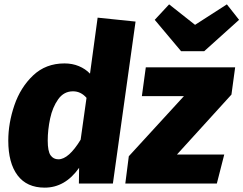

<svg xmlns="http://www.w3.org/2000/svg" viewBox="-20 -842 1117 881"><path d="M602 -743 498 0H342L343 -72Q279 19 185 19Q103 19 60.5 -37.5Q18 -94 18 -197Q18 -277 46 -359Q74 -441 132 -496Q190 -551 276 -551Q312 -551 342 -538.5Q372 -526 393 -504L428 -761ZM199 -197Q199 -148 212 -129.5Q225 -111 248 -111Q295 -111 350 -201L377 -393Q351 -423 315 -423Q273 -423 247 -386.5Q221 -350 210 -298Q199 -246 199 -197ZM1042 -408 792 -133H1009L975 0H555L571 -125L824 -401H631L649 -533H1059ZM1077 -751 917 -607H811L690 -751L756 -822L875 -728L1021 -822Z"/></svg>

Font: Trujillo ExtraBold
Style: Italic
Weight: 800
Italic angle: -8°
Designer: Fira Sans original fonts by bBox Type GmbH, Carrois Corporate GbR, & Edenspiekermann AG / Changes by Cristiano Sobral
Foundry: Fira Sans original fonts by bBox Type GmbH, Carrois Corporate GbR, & Edenspiekermann AG / Changes by Cristiano Sobral
Version: Version 4.301;July 28, 2020;FontCreator 13.0.0.2655 64-bit